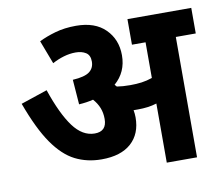

<svg xmlns="http://www.w3.org/2000/svg" viewBox="-72 -719 934 806"><g transform="rotate(-10 395.0 -316.0)"><path d="M480 -210Q480 -140 436 -100.5Q392 -61 310 -61Q248 -61 197.5 -86.5Q147 -112 103.5 -174.5Q60 -237 19 -349L132 -387Q168 -281 208 -227Q248 -173 300 -173Q351 -173 351 -226Q351 -252 342.5 -273.5Q334 -295 317 -314Q289 -307 256 -305L248 -411Q299 -414 319.5 -429.5Q340 -445 340 -473Q340 -500 322.5 -511Q305 -522 279 -522Q254 -522 228.5 -514.5Q203 -507 179 -494L141 -594Q171 -609 211 -620.5Q251 -632 300 -632Q381 -632 425 -588Q469 -544 469 -477Q469 -405 417 -360Q421 -356 425 -351Q438 -349 451.5 -348Q465 -347 482 -347Q508 -347 530.5 -350Q553 -353 576 -361V-513H518V-622H790V-513H705V0H576V-252Q557 -246 537 -243.5Q517 -241 497 -241Q487 -241 477 -241Q480 -226 480 -210Z"/></g></svg>

Font: Noto Sans SemiCondensed
Style: Bold Italic
Weight: 700
Width: 4
Italic angle: -12°
Designer: Monotype Design Team
Foundry: Monotype Imaging Inc.
Version: Version 2.013; ttfautohint (v1.8.4.7-5d5b)